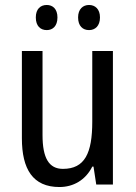

<svg xmlns="http://www.w3.org/2000/svg" viewBox="-20 -742 545 772"><path d="M124 -672C124 -637 143 -621 168 -621C192 -621 211 -637 211 -672C211 -706 192 -722 168 -722C143 -722 124 -706 124 -672ZM294 -672C294 -637 313 -621 338 -621C362 -621 382 -637 382 -672C382 -706 362 -722 338 -722C314 -722 294 -706 294 -672ZM434 -537H351V-253C351 -126 321 -63 233 -63C177 -63 151 -106 151 -199V-537H68V-186C68 -62 112 10 219 10C275 10 324 -18 351 -72H356L367 0H434Z"/></svg>

Font: Noto Sans Sinhala UI Condensed
Style: Regular
Weight: 400
Width: 3
Designer: Jelle Bosma - Monotype Design Team
Foundry: Monotype Imaging Inc.
Version: Version 2.006